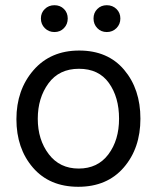

<svg xmlns="http://www.w3.org/2000/svg" viewBox="-20 -708 602 737"><path d="M225.5 -673.5Q240 -659 240 -637Q240 -615 225.5 -600Q211 -585 189 -585Q167 -585 152 -600Q137 -615 137 -637Q137 -659 152 -673.5Q167 -688 189 -688Q211 -688 225.5 -673.5ZM427 -673.5Q442 -659 442 -637Q442 -615 427 -600Q412 -585 390 -585Q368 -585 353.5 -600Q339 -615 339 -637Q339 -659 353.5 -673.5Q368 -688 390 -688Q412 -688 427 -673.5ZM283 -444Q207 -444 166 -388Q125 -332 125 -252Q125 -172 167 -116.5Q209 -61 282 -61Q355 -61 396 -115.5Q437 -170 437 -252.5Q437 -335 398 -389.5Q359 -444 283 -444ZM284 -514Q394 -514 456.5 -440Q519 -366 519 -252.5Q519 -139 455 -65Q391 9 280.5 9Q170 9 106.5 -64.5Q43 -138 43 -250.5Q43 -363 108.5 -438.5Q174 -514 284 -514Z"/></svg>

Font: Hind Vadodara
Style: Regular
Weight: 400
Designer: Hitesh Malaviya
Foundry: Indian Type Foundry
Version: Version 0.702;PS 1.0;hotconv 1.0.81;makeotf.lib2.5.63406